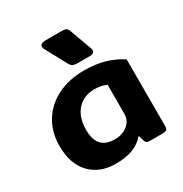

<svg xmlns="http://www.w3.org/2000/svg" viewBox="-173 -865 963 1012"><g transform="rotate(-30 308.5 -359.5)"><path d="M284 -573 218 -695Q212 -706 212 -713Q212 -723 221 -728.5Q230 -734 245 -734H341Q364 -734 372 -728.5Q380 -723 386 -705L432 -579Q435 -572 435 -566Q435 -545 406 -545H336Q312 -545 302.5 -550.5Q293 -556 284 -573ZM31 -214Q31 -298 70 -361.5Q109 -425 179 -460Q249 -495 341 -495Q412 -495 466.5 -479Q521 -463 566 -433V-29Q566 -12 559.5 -6Q553 0 534 0H455Q444 0 438.5 -4Q433 -8 430 -17L419 -52Q389 -17 346 -1Q303 15 242 15Q146 15 88.5 -45Q31 -105 31 -214ZM412 -192V-367Q382 -382 340 -382Q274 -382 234.5 -338.5Q195 -295 195 -217Q195 -157 222 -128Q249 -99 303 -99Q347 -99 379.5 -124Q412 -149 412 -192Z"/></g></svg>

Font: Mitr Medium
Style: Regular
Weight: 500
Designer: Thanarat Vachiruckul
Foundry: Cadson Demak
Version: Version 1.003